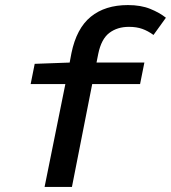

<svg xmlns="http://www.w3.org/2000/svg" viewBox="-20 -738 675 758"><path d="M156 0 238 -406H101L117 -486L255 -491L262 -528Q282 -626 338.5 -672Q395 -718 485 -718Q536 -718 573 -703Q610 -688 635 -668L586 -600Q564 -616 541.5 -624Q519 -632 489 -632Q443 -632 411.5 -608Q380 -584 368 -526L361 -491H550L533 -406H344L264 0Z"/></svg>

Font: Source Code Pro Semibold
Style: Italic
Weight: 600
Italic angle: -11°
Monospace: yes
Designer: Paul D. Hunt, Teo Tuominen
Foundry: Adobe Systems Incorporated
Version: Version 1.050;PS 1.000;hotconv 16.6.51;makeotf.lib2.5.65220